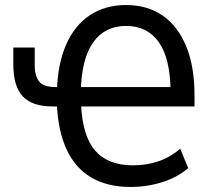

<svg xmlns="http://www.w3.org/2000/svg" viewBox="-20 -734 863 763"><path d="M499 9Q407 9 343 -28.5Q279 -66 244.5 -140.5Q210 -215 206 -323L218 -311H189Q108 -311 70.5 -351Q33 -391 33 -477V-545H118V-477Q118 -431 136 -409.5Q154 -388 201 -388H225L206 -370Q209 -479 242.5 -556Q276 -633 337 -673.5Q398 -714 481 -714Q566 -714 626.5 -672Q687 -630 720 -550Q753 -470 753 -355V-311H292L302 -319Q308 -193 358.5 -135Q409 -77 509 -77Q562 -77 609.5 -93Q657 -109 696 -143L728 -66Q685 -29 624.5 -10Q564 9 499 9ZM481 -631Q397 -631 350.5 -566Q304 -501 301 -369L291 -388H672L658 -368Q657 -502 611 -566.5Q565 -631 481 -631Z"/></svg>

Font: Nunito Sans 7pt Condensed Medium
Style: Regular
Weight: 500
Width: 3
Designer: Vernon Adams
Foundry: Vernon Adams
Version: Version 3.101;gftools[0.9.27]